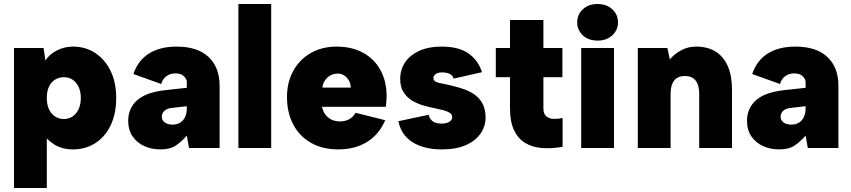

<svg xmlns="http://www.w3.org/2000/svg" viewBox="-20 -740 4256 960"><path d="M190 -78H214V200H50V-500H198L207 -437Q224 -466 262 -486.5Q300 -507 345 -507Q407 -507 455.5 -475.5Q504 -444 532.5 -386.5Q561 -329 561 -250Q561 -171 533 -113Q505 -55 456 -24Q407 7 345 7Q289 7 250 -18.5Q211 -44 190 -78ZM384 -250Q384 -297 360.5 -325.5Q337 -354 299 -354Q275 -354 255.5 -342Q236 -330 225 -307Q214 -284 214 -250Q214 -217 225 -193.5Q236 -170 255.5 -157.5Q275 -145 299 -145Q337 -145 360.5 -174Q384 -203 384 -250Z M925 0 914 -62Q887 -31 858.5 -12Q830 7 782 7Q738 7 701.5 -9.5Q665 -26 643 -58Q621 -90 621 -136Q621 -198 665 -238Q709 -278 804 -289L914 -301V-330Q914 -344 900 -358.5Q886 -373 857 -373Q831 -373 812 -359Q793 -345 786 -320L647 -370Q670 -438 725 -472.5Q780 -507 863 -507Q968 -507 1023 -455Q1078 -403 1078 -312V0ZM914 -209 836 -200Q813 -197 801 -185Q789 -173 789 -156Q789 -139 803.5 -128Q818 -117 844 -117Q865 -117 880.5 -126.5Q896 -136 905 -154Q914 -172 914 -199Z M1172 -720H1336V0H1172Z M1671 7Q1593 7 1535.5 -25.5Q1478 -58 1446.5 -117Q1415 -176 1415 -255Q1415 -329 1446.5 -386Q1478 -443 1534 -475Q1590 -507 1663 -507Q1739 -507 1795 -476.5Q1851 -446 1882 -390Q1913 -334 1913 -259Q1913 -248 1912 -235Q1911 -222 1909 -206H1590Q1595 -183 1607.5 -166.5Q1620 -150 1638.5 -141.5Q1657 -133 1680 -133Q1706 -133 1726 -144Q1746 -155 1758 -176L1906 -139Q1876 -68 1815.5 -30.5Q1755 7 1671 7ZM1734 -302Q1733 -323 1723.5 -339Q1714 -355 1699 -364Q1684 -373 1665 -372Q1646 -371 1630.5 -362Q1615 -353 1604.5 -337.5Q1594 -322 1592 -302Z M2123 -166Q2127 -151 2135 -141.5Q2143 -132 2156 -127Q2169 -122 2186 -122Q2212 -122 2226.5 -131Q2241 -140 2241 -154Q2241 -168 2229.5 -175.5Q2218 -183 2200 -188Q2182 -193 2162 -197Q2137 -202 2106 -210Q2075 -218 2046.5 -233.5Q2018 -249 1999.5 -276Q1981 -303 1981 -345Q1981 -391 2005 -427.5Q2029 -464 2075.5 -485.5Q2122 -507 2190 -507Q2273 -507 2322 -473Q2371 -439 2390 -379L2248 -347Q2245 -359 2236.5 -365.5Q2228 -372 2216 -375Q2204 -378 2192 -378Q2169 -378 2158 -369.5Q2147 -361 2147 -350Q2147 -341 2153 -335.5Q2159 -330 2169.5 -327Q2180 -324 2194.5 -321.5Q2209 -319 2225 -315Q2255 -308 2286.5 -298.5Q2318 -289 2345.5 -272Q2373 -255 2390 -227Q2407 -199 2408 -154Q2408 -109 2383 -72.5Q2358 -36 2309.5 -14.5Q2261 7 2189 7Q2101 7 2043.5 -28.5Q1986 -64 1972 -134Z M2530 -500V-640H2697V-500H2792V-354H2697V-198Q2697 -170 2712 -158Q2727 -146 2749 -145.5Q2771 -145 2793 -150V-6Q2737 4 2689 0Q2641 -4 2605.5 -25.5Q2570 -47 2550 -89.5Q2530 -132 2530 -198V-354H2459V-500Z M2886 -500H3050V0H2886ZM2968 -537Q2922 -537 2894 -563.5Q2866 -590 2866 -628Q2866 -667 2894 -693.5Q2922 -720 2968 -720Q3013 -720 3041.5 -693.5Q3070 -667 3070 -628Q3070 -590 3041.5 -563.5Q3013 -537 2968 -537Z M3169 -500H3317L3329 -443Q3353 -471 3386.5 -489Q3420 -507 3460 -507Q3519 -507 3559 -481.5Q3599 -456 3619.5 -408Q3640 -360 3640 -292V0H3476V-272Q3476 -315 3458 -337.5Q3440 -360 3405 -360Q3369 -360 3351 -337.5Q3333 -315 3333 -271V0H3169Z M4019 0 4008 -62Q3981 -31 3952.5 -12Q3924 7 3876 7Q3832 7 3795.5 -9.5Q3759 -26 3737 -58Q3715 -90 3715 -136Q3715 -198 3759 -238Q3803 -278 3898 -289L4008 -301V-330Q4008 -344 3994 -358.5Q3980 -373 3951 -373Q3925 -373 3906 -359Q3887 -345 3880 -320L3741 -370Q3764 -438 3819 -472.5Q3874 -507 3957 -507Q4062 -507 4117 -455Q4172 -403 4172 -312V0ZM4008 -209 3930 -200Q3907 -197 3895 -185Q3883 -173 3883 -156Q3883 -139 3897.5 -128Q3912 -117 3938 -117Q3959 -117 3974.5 -126.5Q3990 -136 3999 -154Q4008 -172 4008 -199Z"/></svg>

Font: Albert Sans Black
Style: Regular
Weight: 900
Designer: Andreas Rasmussen
Foundry: a.Foundry
Version: Version 1.025